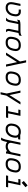

<svg xmlns="http://www.w3.org/2000/svg" viewBox="2813 -3600 975 6641"><g transform="rotate(90 3300.5 -279.5)"><path d="M308.6 -512.2H387.7Q463.9 -512.2 505.1 -464.4Q546.4 -416.5 546.4 -338.9Q546.4 -308.6 538.1 -267.1L529.3 -224.6Q508.3 -124.5 431.9 -56.2Q355.5 12.2 258.8 12.2H243.7Q149.4 12.2 101.3 -40Q53.2 -92.3 53.2 -179.2Q53.2 -214.8 62 -257.8L112.3 -499.5H187L133.3 -243.2Q126.5 -208 126.5 -179.2Q126.5 -145 135.5 -121.1Q144.5 -97.2 161.4 -84.5Q178.2 -71.8 198 -66.4Q217.8 -61 243.7 -61H258.8Q327.1 -61 384.5 -111.8Q441.9 -162.6 458 -239.3L466.8 -281.7Q473.1 -311.5 473.1 -338.9Q473.1 -390.1 448.2 -414.8Q423.3 -439.5 371.1 -439.5H308.6Z M1052.2 -104Q1051.3 -99.6 1051.3 -89.8Q1051.3 -45.4 1093.3 0H1003.4Q978 -45.9 978 -89.8Q978 -104 981 -118.7L1044.9 -426.8H821.8H813L745.6 -104Q734.4 -51.3 693.4 0H589.4Q621.6 -24.4 644.8 -56.9Q668 -89.4 674.3 -118.7L735.8 -415Q692.4 -402.3 659.7 -380.9L679.2 -473.1Q744.6 -499.5 821.8 -499.5H1063.5Q1158.2 -499.5 1224.1 -543.5L1205.1 -452.1Q1166 -437 1120.6 -430.7Z M1557.6 -438.5H1529.8Q1449.2 -438.5 1402.1 -392.1Q1355 -345.7 1338.4 -266.6L1330.6 -227.5Q1324.2 -197.3 1324.2 -168.9Q1324.2 -114.7 1351.6 -87.9Q1378.9 -61 1437 -61H1461.9Q1544.9 -61 1593.3 -109.9Q1641.6 -158.7 1658.7 -241.7L1667 -281.7Q1672.9 -311.5 1672.9 -335.9Q1672.9 -385.3 1646.5 -411.9Q1620.1 -438.5 1557.6 -438.5ZM1746.1 -335.9Q1746.1 -305.2 1738.3 -267.1L1730 -227.1Q1707.5 -119.1 1639.9 -53.5Q1572.3 12.2 1461.9 12.2H1437Q1349.6 12.2 1300.3 -35.2Q1251 -82.5 1251 -168.9Q1251 -203.1 1259.3 -242.2L1267.1 -281.2Q1281.2 -349.1 1314 -399.9Q1346.7 -450.7 1402.1 -481.2Q1457.5 -511.7 1529.8 -511.7H1557.6Q1606 -511.7 1643.1 -498Q1680.2 -484.4 1702.1 -460.2Q1724.1 -436 1735.1 -404.8Q1746.1 -373.5 1746.1 -335.9Z M1800.3 0 2106.9 -483.4 2064 -695.8H2139.2L2285.6 0H2210.9L2128.4 -381.3L1885.7 0Z M2757.8 -438.5H2730Q2649.4 -438.5 2602.3 -392.1Q2555.2 -345.7 2538.6 -266.6L2530.8 -227.5Q2524.4 -197.3 2524.4 -168.9Q2524.4 -114.7 2551.8 -87.9Q2579.1 -61 2637.2 -61H2662.1Q2745.1 -61 2793.5 -109.9Q2841.8 -158.7 2858.9 -241.7L2867.2 -281.7Q2873 -311.5 2873 -335.9Q2873 -385.3 2846.7 -411.9Q2820.3 -438.5 2757.8 -438.5ZM2946.3 -335.9Q2946.3 -305.2 2938.5 -267.1L2930.2 -227.1Q2907.7 -119.1 2840.1 -53.5Q2772.5 12.2 2662.1 12.2H2637.2Q2549.8 12.2 2500.5 -35.2Q2451.2 -82.5 2451.2 -168.9Q2451.2 -203.1 2459.5 -242.2L2467.3 -281.2Q2481.4 -349.1 2514.2 -399.9Q2546.9 -450.7 2602.3 -481.2Q2657.7 -511.7 2730 -511.7H2757.8Q2806.2 -511.7 2843.3 -498Q2880.4 -484.4 2902.3 -460.2Q2924.3 -436 2935.3 -404.8Q2946.3 -373.5 2946.3 -335.9Z M3169.4 188.5 3213.9 -24.4 3112.3 -499.5H3187L3268.6 -120.1L3506.8 -499.5H3593.8L3286.1 -10.3L3244.6 188.5Z M4044.9 0H3646L3661.1 -73.2H3824.7L3898.4 -426.8H3769L3784.2 -499.5H3988.3L3899.4 -73.2H4060.1Z M4745.6 -325.7Q4745.6 -298.3 4738.8 -267.1L4731.4 -231.9Q4710 -129.4 4635.7 -58.6Q4561.5 12.2 4461.9 12.2H4436.5Q4351.6 12.2 4302.5 -42.2Q4253.4 -96.7 4253.4 -182.1Q4253.4 -213.9 4260.7 -247.1L4267.6 -281.2Q4287.6 -380.9 4359.4 -446.3Q4431.2 -511.7 4529.3 -511.7H4557.1Q4609.9 -511.7 4649.9 -491.7L4809.6 -492.2L4794.4 -418.5H4724.6Q4745.6 -377.9 4745.6 -325.7ZM4557.1 -438.5H4529.3Q4459 -438.5 4406.5 -390.6Q4354 -342.8 4338.9 -266.6L4332 -232.4Q4326.7 -208 4326.7 -182.1Q4326.7 -159.7 4331.8 -139.9Q4336.9 -120.1 4348.4 -101.6Q4359.9 -83 4382.6 -72Q4405.3 -61 4436.5 -61H4461.9Q4532.2 -61 4587.9 -113.5Q4643.6 -166 4660.2 -246.6L4667.5 -281.7Q4672.4 -304.2 4672.4 -325.7Q4672.4 -379.9 4641.8 -409.2Q4611.3 -438.5 4557.1 -438.5Z M4737.8 169.9Q4759.8 141.6 4779.1 96.7Q4798.3 51.8 4808.1 4.9L4912.6 -499.5H4987.8L4922.4 -186.5Q4919.9 -174.8 4919.9 -159.2Q4919.9 -115.2 4951.2 -88.1Q4982.4 -61 5045.9 -61H5058.1Q5102.5 -61 5146.7 -85.4Q5190.9 -109.9 5217.8 -141.1Q5244.6 -172.4 5250 -197.8L5312.5 -499.5H5387.7L5292 -41Q5290.5 -34.2 5290.5 -24.9Q5290.5 -16.6 5292.5 0H5217.8Q5216.3 -13.2 5216.3 -23.9Q5216.3 -39.1 5217.8 -44.9Q5140.6 12.2 5058.1 12.2H5045.9Q4947.3 12.2 4892.6 -42.5L4879.4 19.5Q4862.3 101.6 4824.7 169.9Z M5758.3 -438.5H5730.5Q5649.9 -438.5 5602.8 -392.1Q5555.7 -345.7 5539.1 -266.6L5531.2 -227.5Q5524.9 -197.3 5524.9 -168.9Q5524.9 -114.7 5552.2 -87.9Q5579.6 -61 5637.7 -61H5662.6Q5745.6 -61 5793.9 -109.9Q5842.3 -158.7 5859.4 -241.7L5867.7 -281.7Q5873.5 -311.5 5873.5 -335.9Q5873.5 -385.3 5847.2 -411.9Q5820.8 -438.5 5758.3 -438.5ZM5946.8 -335.9Q5946.8 -305.2 5939 -267.1L5930.7 -227.1Q5908.2 -119.1 5840.6 -53.5Q5772.9 12.2 5662.6 12.2H5637.7Q5550.3 12.2 5501 -35.2Q5451.7 -82.5 5451.7 -168.9Q5451.7 -203.1 5460 -242.2L5467.8 -281.2Q5481.9 -349.1 5514.6 -399.9Q5547.4 -450.7 5602.8 -481.2Q5658.2 -511.7 5730.5 -511.7H5758.3Q5806.6 -511.7 5843.8 -498Q5880.9 -484.4 5902.8 -460.2Q5924.8 -436 5935.8 -404.8Q5946.8 -373.5 5946.8 -335.9Z M6445.3 0H6046.4L6061.5 -73.2H6225.1L6298.8 -426.8H6169.4L6184.6 -499.5H6388.7L6299.8 -73.2H6460.4ZM6301.8 -542 6239.7 -614.3 6393.6 -746.6 6455.6 -674.3Z"/></g></svg>

Font: Anka/Coder
Style: Italic
Weight: 400
Italic angle: -12°
Monospace: yes
Version: Version 001.100